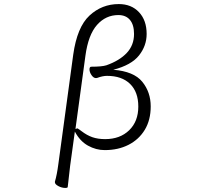

<svg xmlns="http://www.w3.org/2000/svg" viewBox="-20 -727 1040 944"><path d="M301 197Q284 197 267 188Q250 179 250 169V166Q260 133 267 79L340 -458Q359 -594 420 -650.5Q481 -707 564 -707Q626 -707 663.5 -667Q701 -627 701 -560Q701 -502 663.5 -454.5Q626 -407 537 -384Q638 -376 679.5 -325Q721 -274 721 -204Q721 -137 692 -89Q663 -41 612 -15Q561 11 495 11Q452 11 412.5 -11Q373 -33 348 -80L325 87L313 192Q313 197 301 197ZM361 -96Q362 -96 369.5 -90.5Q377 -85 381 -82Q407 -62 434 -52.5Q461 -43 497 -43Q570 -43 615 -86.5Q660 -130 660 -203Q660 -275 619.5 -314.5Q579 -354 506 -354Q485 -354 458 -344Q456 -343 452 -343Q440 -343 430 -357.5Q420 -372 420 -386Q420 -399 429 -399Q481 -399 503 -406Q568 -429 603.5 -467Q639 -505 639 -560Q639 -605 619 -629Q599 -653 562 -653Q500 -653 457 -604.5Q414 -556 400 -453L351 -93Z"/></svg>

Font: JyunsaiKaai Light
Style: Regular
Weight: 300
Designer: Fontworks Inc.
Version: Version 0.030;April 7, 2024;FontCreator 14.0.0.2901 64-bit